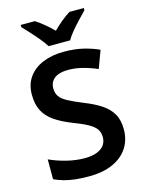

<svg xmlns="http://www.w3.org/2000/svg" viewBox="-138 -1019 835 1110"><g transform="rotate(-15 280.0 -464.0)"><path d="M253 10Q210 10 173.5 6Q137 2 106.5 -6.5Q76 -15 48 -28V-147Q93 -126 148.5 -112Q204 -98 257 -98Q301 -98 330.5 -109.5Q360 -121 374.5 -141.5Q389 -162 389 -189Q389 -218 374.5 -238Q360 -258 327 -276Q294 -294 236 -316Q178 -339 137.5 -367Q97 -395 76.5 -434.5Q56 -474 56 -532Q56 -593 87 -636Q118 -679 172.5 -701.5Q227 -724 299 -724Q363 -724 414.5 -711.5Q466 -699 507 -680L468 -575Q427 -593 383 -604.5Q339 -616 296 -616Q258 -616 233.5 -606Q209 -596 197 -577.5Q185 -559 185 -535Q185 -506 199 -486Q213 -466 246 -448.5Q279 -431 335 -408Q394 -385 434.5 -358Q475 -331 496.5 -294Q518 -257 518 -201Q518 -139 487.5 -91.5Q457 -44 398 -17Q339 10 253 10ZM222 -778Q208 -801 186 -827.5Q164 -854 140 -880Q116 -906 98 -925V-938H183Q209 -921 234.5 -900Q260 -879 286 -853Q312 -879 338 -900.5Q364 -922 390 -938H476V-925Q458 -906 433.5 -880.5Q409 -855 386.5 -828Q364 -801 351 -778Z"/></g></svg>

Font: Noto Sans Symbols SemiBold
Style: Regular
Weight: 600
Version: Version 2.002